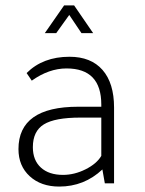

<svg xmlns="http://www.w3.org/2000/svg" viewBox="-20 -675 535 707"><path d="M400 0H366L357 -51Q290 12 198 12Q131 12 89.5 -26Q48 -64 48 -126Q48 -282 268 -282H353V-290Q353 -423 225 -423Q160 -423 97 -378L78 -406Q138 -466 236 -466Q315 -466 357.5 -417.5Q400 -369 400 -279ZM353 -242H276Q182 -242 141.5 -217Q101 -192 101 -133Q101 -85 130.5 -58Q160 -31 212 -31Q254 -31 295 -51.5Q336 -72 353 -101ZM216 -655H253L323 -553H280L235 -620L187 -553H145Z"/></svg>

Font: Tajawal Light
Style: Regular
Weight: 300
Designer: Boutros Fonts
Foundry: Created by Boutros International 2017
Version: Version 1.700